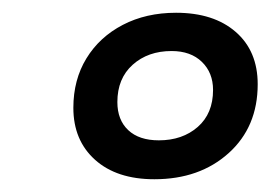

<svg xmlns="http://www.w3.org/2000/svg" viewBox="-20 -698 424 301"><path d="M222 -417Q163 -417 129 -447.5Q95 -478 95 -529Q95 -573 115.5 -606.5Q136 -640 172.5 -659Q209 -678 256 -678Q315 -678 349.5 -648Q384 -618 384 -566Q384 -499 338.5 -458Q293 -417 222 -417ZM229 -478Q266 -478 290 -499Q314 -520 314 -557Q314 -584 296.5 -601Q279 -618 249 -618Q212 -618 188 -596.5Q164 -575 164 -538Q164 -510 181 -494Q198 -478 229 -478Z"/></svg>

Font: Gantari SemiBold
Style: Italic
Weight: 600
Italic angle: -10°
Designer: Anugrah Pasau
Foundry: Lafontype
Version: Version 1.000